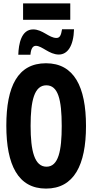

<svg xmlns="http://www.w3.org/2000/svg" viewBox="-20 -1095 540 1123"><path d="M115 -979H391V-1075H115ZM87 -775H158C161 -811 172 -827 190 -827C226 -827 268 -776 324 -776C374 -776 410 -824 413 -924H343C337 -888 330 -873 310 -873C267 -873 229 -923 174 -923C104 -923 89 -837 87 -775ZM249 8C413 8 483 -130 483 -358C483 -588 413 -725 249 -725C84 -725 17 -590 17 -360C17 -130 86 8 249 8ZM252 -120C182 -120 159 -212 159 -359C159 -507 181 -596 251 -596C319 -596 341 -515 341 -358C341 -214 322 -120 252 -120Z"/></svg>

Font: Noto Sans Mono ExtraCondensed ExtraBold
Style: Regular
Weight: 800
Width: 2
Designer: Monotype Design Team
Foundry: Monotype Imaging Inc.
Version: Version 2.014